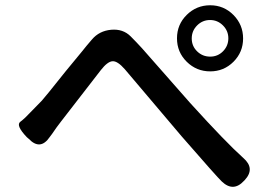

<svg xmlns="http://www.w3.org/2000/svg" viewBox="-20 -742 1040 729"><path d="M907 -56Q866 -11 822 -53Q804 -70 670 -224L454 -479Q426 -511 407 -509.5Q388 -508 363 -476L212 -281Q194 -258 178 -234L169 -222Q133 -169 89 -215L82 -221Q39 -266 57 -279.5Q75 -293 96 -316Q117 -338 139 -360Q147 -368 229 -471L290 -545Q309 -569 329 -592Q357 -625 402 -629Q447 -633 476 -604Q498 -582 519 -559L702 -351Q837 -202 904 -142Q950 -102 909 -58ZM778 -471Q726 -471 689 -507.5Q652 -544 652 -596.5Q652 -649 689 -685.5Q726 -722 778 -722Q830 -722 866.5 -685Q903 -648 903 -596Q903 -544 866.5 -507.5Q830 -471 778 -471ZM778 -527Q807 -527 827 -547.5Q847 -568 847 -596.5Q847 -625 826.5 -645.5Q806 -666 777.5 -666Q749 -666 728.5 -645.5Q708 -625 708 -596Q708 -567 728.5 -547Q749 -527 778 -527Z"/></svg>

Font: Resource Han Rounded TW Medium
Style: Regular
Weight: 500
Designer: Cyano Hao (round all glyphs); Ryoko NISHIZUKA 西塚涼子 (kana, bopomofo & ideographs); Paul D. Hunt (Latin, Greek & Cyrillic)
Foundry: Cyano Hao
Version: 0.990